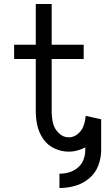

<svg xmlns="http://www.w3.org/2000/svg" viewBox="-20 -755 540 966"><path d="M279 191V119Q304 119 328 112Q352 105 371.5 88.5Q391 72 400 48.5Q409 25 409 0H489Q489 40 474.5 78Q460 116 428.5 142.5Q397 169 358 180Q319 191 279 191ZM326 8Q289 8 254.5 -8Q220 -24 198.5 -54.5Q177 -85 168.5 -121Q160 -157 160 -194V-458H51V-530H160V-735H240V-530H401V-458H240V-194Q240 -165 246.5 -136.5Q253 -108 275 -86Q297 -64 326 -64Q351 -64 371.5 -81Q392 -98 400.5 -122Q409 -146 411 -172L489 -155V0H409V-14Q399 -8 388 -4Q357 8 326 8Z"/></svg>

Font: Iosevka SS08
Style: Regular
Weight: 400
Monospace: yes
Designer: Belleve Invis
Foundry: Belleve Invis
Version: 2.1.0; ttfautohint (v1.8.2)